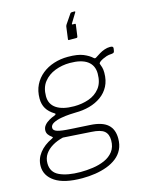

<svg xmlns="http://www.w3.org/2000/svg" viewBox="-147 -871 872 1131"><g transform="rotate(-15 289.5 -305.5)"><path d="M345 -632Q340 -632 341 -638L351 -713Q353 -721 357 -726L393 -779Q396 -784 399 -785Q402 -786 405 -786H421Q424 -786 424.5 -784Q425 -782 423 -779L390 -725Q386 -719 386.5 -717Q387 -715 391 -715H402Q407 -715 408 -713Q409 -711 408 -707L399 -641Q398 -632 392 -632H345ZM212 175Q102 175 47 138.5Q-8 102 -8 43Q-8 -1 20 -37Q48 -73 97 -96Q103 -99 105 -101.5Q107 -104 102 -107Q87 -118 80 -128.5Q73 -139 73 -152Q73 -170 84.5 -184Q96 -198 113.5 -208Q131 -218 148 -224Q154 -226 156 -230Q158 -234 153 -236Q120 -256 104.5 -282Q89 -308 89 -343Q89 -390 107 -426Q125 -462 156 -487Q187 -512 227.5 -525Q268 -538 313 -538Q373 -538 406.5 -524Q440 -510 459 -492Q463 -488 467.5 -488.5Q472 -489 477 -493Q489 -501 503 -509.5Q517 -518 534 -524Q551 -530 568 -530Q580 -530 584 -526.5Q588 -523 587 -516L585 -503Q584 -496 581 -492.5Q578 -489 568 -488Q548 -487 536 -483Q524 -479 511 -473Q482 -458 485 -449Q489 -439 493 -425.5Q497 -412 497 -392Q497 -345 479 -310.5Q461 -276 429.5 -253.5Q398 -231 358 -220Q318 -209 273 -209Q263 -209 237.5 -207.5Q212 -206 184 -201Q156 -196 136 -185.5Q116 -175 116 -157Q116 -141 140 -133.5Q164 -126 219 -123L338 -116Q409 -112 442.5 -82.5Q476 -53 476 3Q476 41 462 69.5Q448 98 422.5 118Q397 138 363.5 150.5Q330 163 291.5 169Q253 175 212 175ZM211 137Q248 137 287 131.5Q326 126 359 111.5Q392 97 412.5 70.5Q433 44 433 3Q433 -35 411 -53.5Q389 -72 333 -75L162 -86Q125 -77 96.5 -60Q68 -43 51.5 -19Q35 5 35 37Q35 92 83.5 114.5Q132 137 211 137ZM275 -247Q323 -247 364.5 -261.5Q406 -276 432 -309Q458 -342 458 -397Q458 -447 422 -473.5Q386 -500 315 -500Q267 -500 224.5 -483.5Q182 -467 155.5 -433.5Q129 -400 129 -347Q129 -298 167 -272.5Q205 -247 275 -247Z"/></g></svg>

Font: Libre Franklin Thin
Style: Italic
Weight: 100
Italic angle: -8°
Designer: Pablo Impallari, Rodrigo Fuenzalida, Nhung Nguyen
Foundry: Impallari Type
Version: Version 3.000